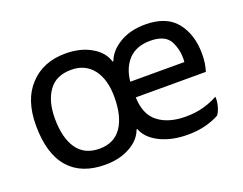

<svg xmlns="http://www.w3.org/2000/svg" viewBox="-88 -665 1070 847"><g transform="rotate(-20 447.0 -241.5)"><path d="M835.9 -96.7Q806.6 -80.1 768.6 -69.3Q730.5 -58.6 684.6 -58.6Q603.5 -58.6 555.7 -95.7Q507.8 -131.8 504.9 -213.9Q614.3 -213.9 834 -213.9Q839.8 -232.4 842.8 -252Q845.7 -272.5 845.7 -294.9Q845.7 -385.7 798.8 -444.3Q752 -502 653.3 -502Q582 -502 532.2 -471.7Q482.4 -441.4 466.8 -397.5Q465.8 -397.5 462.9 -397.5Q449.2 -444.3 399.4 -472.7Q349.6 -502 278.3 -502Q173.8 -502 111.3 -434.6Q48.8 -368.2 48.8 -248Q48.8 -114.3 108.4 -46.9Q167 19.5 278.3 19.5Q345.7 19.5 394.5 -7.8Q444.3 -35.2 460 -80.1Q460.9 -80.1 463.9 -80.1Q479.5 -36.1 535.2 -7.8Q590.8 19.5 665 19.5Q714.8 19.5 752.9 8.8Q791 -2 814.5 -15.6Q824.2 -28.3 831.1 -51.8Q837.9 -76.2 835.9 -96.7ZM137.7 -248Q137.7 -330.1 172.9 -377.9Q207 -425.8 278.3 -425.8Q343.8 -425.8 380.9 -377.9Q417 -330.1 417 -248Q417 -158.2 382.8 -107.4Q347.7 -55.7 278.3 -55.7Q208 -55.7 172.9 -106.4Q137.7 -157.2 137.7 -248ZM505.9 -287.1Q511.7 -349.6 547.9 -388.7Q585 -426.8 649.4 -426.8Q721.7 -426.8 743.2 -381.8Q760.7 -345.7 760.7 -305.7Q760.7 -296.9 759.8 -287.1Q675.8 -287.1 505.9 -287.1Z"/></g></svg>

Font: cl
Style: Regular
Weight: 400
Designer: Mitja Miklavcic
Version: Version 1.0